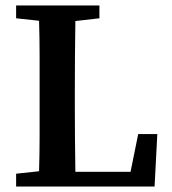

<svg xmlns="http://www.w3.org/2000/svg" viewBox="-20 -683 629 703"><path d="M39 -616V-663H344V-616L256 -606Q255 -544 254.5 -480.5Q254 -417 254 -353V-292Q254 -239 254.5 -178Q255 -117 256 -54H458L486 -192H556L546 0H39V-47L123 -56Q125 -119 125 -180.5Q125 -242 125 -299V-353Q125 -418 125 -481.5Q125 -545 123 -607Z"/></svg>

Font: Source Serif Pro Semibold
Style: Regular
Weight: 600
Designer: Frank Grießhammer
Foundry: Adobe Systems Incorporated
Version: Version 3.000;hotconv 1.0.109;makeotfexe 2.5.65596